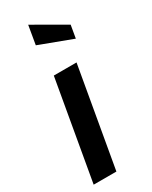

<svg xmlns="http://www.w3.org/2000/svg" viewBox="-195 -789 660 834"><g transform="rotate(-30 135.0 -372.0)"><path d="M123 0H9L96 -497H210ZM259 -588 94 -650 110 -744 270 -652Z"/></g></svg>

Font: Cabin
Style: SemiBold Italic
Weight: 600
Designer: Pablo Impallari
Foundry: Pablo Impallari. www.impallari.com Igino Marini. www.ikern.com
Version: Version 1.005